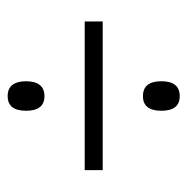

<svg xmlns="http://www.w3.org/2000/svg" viewBox="-14 -603 489 501"><g transform="rotate(90 230.5 -352.5)"><path d="M231 -481Q192 -481 192 -529Q192 -577 231 -577Q269 -577 269 -529Q269 -481 231 -481ZM36 -329V-376H424V-329ZM231 -128Q211 -128 201.5 -140.5Q192 -153 192 -175Q192 -224 231 -224Q269 -224 269 -176Q269 -128 231 -128Z"/></g></svg>

Font: Noto Sans Khmer UI Condensed Light
Style: Regular
Weight: 300
Width: 3
Designer: Danh Hong and the Monotype Design Team
Foundry: Monotype Imaging Inc.
Version: Version 2.002; ttfautohint (v1.8.4.7-5d5b)